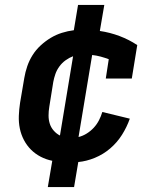

<svg xmlns="http://www.w3.org/2000/svg" viewBox="-20 -648 640 775"><path d="M173 107 191 1Q166 -4 144 -15.5Q122 -27 105 -44Q88 -61 76.5 -83Q65 -105 60 -129.5Q55 -154 56 -180.5Q57 -207 61 -233L78 -333Q82 -357 90 -380.5Q98 -404 111.5 -425.5Q125 -447 144 -464.5Q163 -482 184.5 -495Q206 -508 230 -515.5Q254 -523 278 -526L295 -628H401L383 -523Q424 -517 462.5 -502.5Q501 -488 534 -466L512 -331H407L419 -409Q403 -415 386.5 -419.5Q370 -424 352 -426L297 -95Q314 -99 330 -109Q346 -119 358.5 -132.5Q371 -146 379.5 -162.5Q388 -179 393 -196L504 -169Q492 -135 472.5 -104Q453 -73 425 -49Q397 -25 363 -11Q329 3 296 6L279 107ZM222 -101 275 -421Q259 -415 244.5 -404.5Q230 -394 219.5 -379.5Q209 -365 203.5 -349Q198 -333 195 -317L179 -217Q176 -199 176 -181.5Q176 -164 181 -148.5Q186 -133 197 -120.5Q208 -108 222 -101Z"/></svg>

Font: Iosevka HT Extended
Style: Bold Italic
Weight: 700
Width: 7
Italic angle: -9°
Monospace: yes
Designer: Belleve Invis
Foundry: Belleve Invis
Version: Version 32.3.0; ttfautohint (v1.8.4)